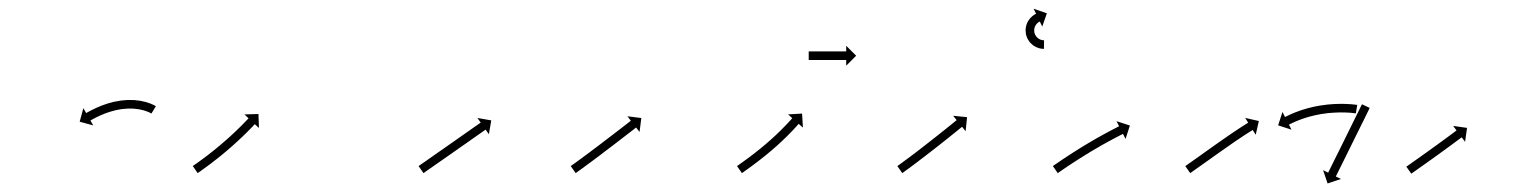

<svg xmlns="http://www.w3.org/2000/svg" viewBox="-20 -485 3557 448"><path d="M332.5 -220.6C332.8 -220.4 333.1 -220.2 333.3 -220.1L343.7 -237.2C343.4 -237.4 343.2 -237.5 342.9 -237.7C342.9 -237.7 342.8 -237.7 342.8 -237.7C342.7 -237.8 342.7 -237.8 342.7 -237.8C341.2 -238.6 339.8 -239.4 338.3 -240.1C338.3 -240.1 338.2 -240.2 338.2 -240.2C338.1 -240.2 338 -240.3 338 -240.3C335.6 -241.4 333.2 -242.5 330.7 -243.5C330.7 -243.5 330.6 -243.5 330.6 -243.5C330.5 -243.5 330.4 -243.6 330.4 -243.6C327.1 -244.8 323.8 -245.9 320.4 -246.9C320.4 -246.9 320.3 -246.9 320.3 -246.9C320.2 -246.9 320.1 -247 320.1 -247C316.1 -248 312 -248.9 307.9 -249.7C307.9 -249.7 307.8 -249.7 307.7 -249.8C307.6 -249.8 307.5 -249.8 307.5 -249.8C302.9 -250.5 298.2 -251.1 293.5 -251.5C293.5 -251.5 293.5 -251.5 293.4 -251.5C293.3 -251.5 293.2 -251.5 293.2 -251.5C288.2 -251.7 283.1 -251.8 278.1 -251.7C278.1 -251.7 278 -251.7 277.9 -251.7C277.8 -251.7 277.7 -251.7 277.7 -251.7C272.5 -251.4 267.3 -251 262.1 -250.4C262.1 -250.4 262 -250.4 262 -250.4C261.9 -250.4 261.8 -250.3 261.8 -250.3C256.6 -249.6 251.4 -248.6 246.3 -247.5C246.3 -247.5 246.2 -247.5 246.2 -247.5C246.1 -247.5 246 -247.5 246 -247.5C241.1 -246.3 236.1 -245 231.2 -243.5C231.2 -243.5 231.2 -243.5 231.1 -243.5C231 -243.4 231 -243.4 231 -243.4C226.4 -241.9 221.9 -240.4 217.4 -238.7C217.4 -238.7 217.4 -238.7 217.3 -238.6C217.3 -238.6 217.2 -238.6 217.2 -238.6C213.2 -237 209.2 -235.4 205.3 -233.6C205.3 -233.6 205.2 -233.6 205.2 -233.6C205.2 -233.6 205.1 -233.5 205.1 -233.5C201.8 -232 198.5 -230.4 195.2 -228.8C195.2 -228.8 195.2 -228.8 195.2 -228.8C195.2 -228.8 195.1 -228.8 195.1 -228.8C192.6 -227.5 190.1 -226.2 187.6 -224.8C187.6 -224.8 187.6 -224.8 187.6 -224.8C187.6 -224.8 187.5 -224.8 187.5 -224.8C185.9 -223.9 184.4 -223 182.8 -222.2L182.8 -222.1L182.7 -222.1C182.2 -221.8 181.6 -221.5 181.1 -221.2L174.5 -232.6L165.9 -201L197.6 -192.4L191 -203.8C191.6 -204.1 192.1 -204.5 192.6 -204.8L192.6 -204.8L192.6 -204.7C194.1 -205.6 195.6 -206.4 197.2 -207.3C197.2 -207.3 197.1 -207.3 197.1 -207.2C197.1 -207.2 197.1 -207.2 197.1 -207.2C199.5 -208.5 201.8 -209.7 204.2 -211C204.2 -211 204.2 -210.9 204.2 -210.9C204.1 -210.9 204.1 -210.9 204.1 -210.9C207.2 -212.4 210.3 -213.9 213.5 -215.4C213.5 -215.4 213.5 -215.4 213.4 -215.3C213.4 -215.3 213.3 -215.3 213.3 -215.3C217.1 -217 220.8 -218.5 224.6 -220C224.6 -220 224.6 -220 224.5 -220C224.5 -220 224.4 -220 224.4 -220C228.6 -221.5 232.9 -223 237.2 -224.4C237.2 -224.4 237.1 -224.4 237 -224.4C237 -224.3 236.9 -224.3 236.9 -224.3C241.5 -225.7 246.1 -226.9 250.7 -228C250.7 -228 250.6 -228 250.6 -228C250.5 -228 250.4 -228 250.4 -228C255.2 -229 260 -229.8 264.8 -230.6C264.8 -230.6 264.7 -230.6 264.6 -230.5C264.5 -230.5 264.5 -230.5 264.5 -230.5C269.2 -231.1 274 -231.5 278.8 -231.7C278.8 -231.7 278.7 -231.7 278.6 -231.7C278.5 -231.7 278.4 -231.7 278.4 -231.7C283 -231.8 287.6 -231.7 292.2 -231.5C292.2 -231.5 292.1 -231.5 292 -231.5C291.9 -231.5 291.8 -231.5 291.8 -231.5C296.1 -231.2 300.3 -230.7 304.4 -230C304.4 -230 304.4 -230 304.3 -230.1C304.2 -230.1 304.1 -230.1 304.1 -230.1C307.8 -229.4 311.4 -228.6 315 -227.6C315 -227.6 314.9 -227.6 314.9 -227.7C314.8 -227.7 314.7 -227.7 314.7 -227.7C317.7 -226.8 320.6 -225.9 323.5 -224.8C323.5 -224.8 323.4 -224.8 323.4 -224.9C323.3 -224.9 323.2 -224.9 323.2 -224.9C325.3 -224.1 327.4 -223.2 329.5 -222.2C329.5 -222.2 329.4 -222.2 329.4 -222.2C329.3 -222.3 329.2 -222.3 329.2 -222.3C330.4 -221.7 331.6 -221.1 332.7 -220.5C332.7 -220.5 332.7 -220.5 332.6 -220.5C332.6 -220.6 332.5 -220.6 332.5 -220.6Z M431.4 -98.7C430.9 -98.3 430.4 -98 429.8 -97.6L441.2 -81.1C441.7 -81.5 442.2 -81.9 442.8 -82.2L442.8 -82.2L442.8 -82.2C444.3 -83.3 445.8 -84.4 447.4 -85.4L447.4 -85.4L447.4 -85.4C449.7 -87.1 452.1 -88.8 454.4 -90.4L454.5 -90.5L454.5 -90.5C457.5 -92.6 460.5 -94.8 463.5 -97.1L463.6 -97.1L463.6 -97.1C467.1 -99.7 470.7 -102.4 474.2 -105C474.2 -105 474.2 -105 474.2 -105.1C474.2 -105.1 474.2 -105.1 474.2 -105.1C478.1 -108.1 482 -111.1 485.9 -114.2C485.9 -114.2 485.9 -114.2 486 -114.2C486 -114.2 486 -114.2 486 -114.2C490.1 -117.5 494.2 -120.8 498.3 -124.1C498.3 -124.1 498.3 -124.1 498.3 -124.1C498.3 -124.2 498.4 -124.2 498.4 -124.2C502.6 -127.6 506.7 -131.1 510.9 -134.7C510.9 -134.7 510.9 -134.7 510.9 -134.7C510.9 -134.7 510.9 -134.7 510.9 -134.7C515.1 -138.3 519.2 -141.8 523.3 -145.4C523.3 -145.4 523.3 -145.5 523.3 -145.5C523.3 -145.5 523.3 -145.5 523.3 -145.5C527.2 -149 531.1 -152.6 535 -156.1C535 -156.1 535 -156.1 535.1 -156.1C535.1 -156.2 535.1 -156.2 535.1 -156.2C538.7 -159.5 542.3 -162.9 545.8 -166.3C545.8 -166.3 545.9 -166.3 545.9 -166.3C545.9 -166.3 545.9 -166.3 545.9 -166.3C549.1 -169.4 552.2 -172.5 555.4 -175.6L555.4 -175.6L555.4 -175.6C558.1 -178.3 560.7 -180.9 563.3 -183.6L563.3 -183.6L563.3 -183.6C565.4 -185.7 567.4 -187.7 569.4 -189.8L569.4 -189.8L569.4 -189.8C570.7 -191.2 571.9 -192.5 573.2 -193.9L573.2 -193.9L573.2 -193.9C573.7 -194.4 574.1 -194.8 574.6 -195.3L584.2 -186.3L583.1 -219L550.4 -218L560 -209C559.5 -208.5 559.1 -208.1 558.7 -207.6L558.7 -207.6L558.7 -207.6C557.4 -206.3 556.2 -205 554.9 -203.6L554.9 -203.7L554.9 -203.7C553 -201.6 551 -199.6 549 -197.6L549 -197.6L549.1 -197.6C546.5 -195 543.9 -192.4 541.3 -189.8L541.3 -189.8L541.3 -189.8C538.2 -186.8 535.1 -183.8 532 -180.7C532 -180.7 532 -180.8 532 -180.8C532 -180.8 532.1 -180.8 532.1 -180.8C528.5 -177.4 525 -174.1 521.5 -170.8C521.5 -170.8 521.5 -170.8 521.5 -170.8C521.5 -170.8 521.5 -170.8 521.5 -170.8C517.7 -167.3 513.8 -163.9 510 -160.4C510 -160.4 510 -160.4 510 -160.4C510 -160.4 510 -160.4 510 -160.4C506 -156.9 502 -153.4 497.9 -149.9C497.9 -149.9 497.9 -149.9 497.9 -149.9C497.9 -149.9 497.9 -149.9 497.9 -149.9C493.8 -146.4 489.7 -143 485.6 -139.6C485.6 -139.6 485.6 -139.6 485.6 -139.6C485.6 -139.6 485.7 -139.6 485.7 -139.6C481.6 -136.3 477.6 -133.1 473.5 -129.8C473.5 -129.8 473.5 -129.9 473.5 -129.9C473.6 -129.9 473.6 -129.9 473.6 -129.9C469.8 -126.9 465.9 -123.9 462.1 -120.9C462.1 -120.9 462.1 -121 462.1 -121C462.1 -121 462.1 -121 462.1 -121C458.6 -118.4 455.2 -115.7 451.7 -113.2L451.7 -113.2L451.7 -113.2C448.7 -111 445.8 -108.8 442.8 -106.7L442.8 -106.7L442.8 -106.7C440.5 -105.1 438.2 -103.4 435.9 -101.8L435.9 -101.8L435.9 -101.8C434.4 -100.8 432.9 -99.7 431.4 -98.7L431.4 -98.7Z M958.3 -98.6C957.8 -98.3 957.2 -97.9 956.7 -97.5L968.1 -81.1C968.7 -81.5 969.2 -81.9 969.8 -82.2C971.3 -83.3 972.8 -84.4 974.4 -85.5C976.8 -87.1 979.1 -88.8 981.5 -90.5C984.6 -92.6 987.7 -94.8 990.8 -96.9C994.5 -99.5 998.1 -102 1001.8 -104.6C1005.9 -107.5 1010 -110.3 1014.1 -113.2C1018.4 -116.2 1022.8 -119.3 1027.2 -122.3C1031.7 -125.5 1036.2 -128.6 1040.7 -131.8C1045.2 -134.9 1049.7 -138.1 1054.2 -141.3C1058.6 -144.3 1062.9 -147.4 1067.3 -150.4C1071.4 -153.3 1075.5 -156.1 1079.5 -159C1083.2 -161.6 1086.8 -164.1 1090.5 -166.7C1093.6 -168.9 1096.7 -171 1099.8 -173.2C1102.1 -174.9 1104.5 -176.6 1106.9 -178.2C1108.4 -179.3 1109.9 -180.4 1111.5 -181.5C1112 -181.9 1112.6 -182.2 1113.1 -182.6L1120.7 -171.9L1126.3 -204.1L1094 -209.7L1101.6 -199C1101 -198.6 1100.5 -198.2 1100 -197.8C1098.4 -196.7 1096.9 -195.7 1095.4 -194.6C1093 -192.9 1090.6 -191.2 1088.2 -189.6C1085.2 -187.4 1082.1 -185.2 1079 -183.1C1075.3 -180.5 1071.7 -177.9 1068 -175.4C1064 -172.5 1059.9 -169.7 1055.8 -166.8C1051.5 -163.7 1047.1 -160.7 1042.7 -157.6C1038.2 -154.5 1033.7 -151.3 1029.2 -148.2C1024.7 -145 1020.2 -141.9 1015.7 -138.7C1011.3 -135.7 1007 -132.6 1002.6 -129.6C998.5 -126.7 994.4 -123.9 990.3 -121C986.7 -118.4 983 -115.9 979.4 -113.3C976.3 -111.2 973.2 -109 970.1 -106.8C967.7 -105.2 965.3 -103.5 962.9 -101.9C961.4 -100.8 959.9 -99.7 958.3 -98.6Z M1313.3 -98.6C1312.8 -98.3 1312.3 -97.9 1311.7 -97.5L1323.2 -81.1C1323.7 -81.5 1324.2 -81.9 1324.8 -82.2L1324.8 -82.2L1324.8 -82.2C1326.3 -83.3 1327.8 -84.4 1329.3 -85.4L1329.3 -85.4L1329.3 -85.5C1331.7 -87.1 1334 -88.8 1336.4 -90.5L1336.4 -90.5L1336.4 -90.5C1339.4 -92.7 1342.5 -94.9 1345.5 -97.2L1345.5 -97.2L1345.5 -97.2C1349.1 -99.8 1352.7 -102.5 1356.2 -105.1L1356.3 -105.1L1356.3 -105.1C1360.3 -108.1 1364.2 -111.1 1368.2 -114L1368.2 -114L1368.2 -114C1372.5 -117.2 1376.7 -120.4 1381 -123.6L1381 -123.6L1381 -123.6C1385.4 -126.9 1389.8 -130.3 1394.1 -133.6C1398.5 -136.9 1402.9 -140.2 1407.3 -143.6C1411.5 -146.8 1415.7 -150 1420 -153.3C1423.9 -156.3 1427.9 -159.3 1431.8 -162.4C1435.3 -165.1 1438.9 -167.8 1442.4 -170.6C1445.4 -172.9 1448.4 -175.2 1451.4 -177.5C1453.7 -179.3 1456 -181 1458.3 -182.8C1459.7 -184 1461.2 -185.1 1462.7 -186.3C1463.2 -186.7 1463.7 -187.1 1464.2 -187.5L1472.3 -177.1L1476.4 -209.6L1443.9 -213.7L1452 -203.3C1451.4 -202.9 1450.9 -202.5 1450.4 -202.1C1448.9 -200.9 1447.5 -199.8 1446 -198.6C1443.7 -196.8 1441.4 -195.1 1439.1 -193.3C1436.1 -191 1433.2 -188.7 1430.2 -186.4C1426.7 -183.7 1423.1 -180.9 1419.6 -178.2C1415.7 -175.2 1411.7 -172.2 1407.8 -169.2C1403.6 -165.9 1399.4 -162.7 1395.1 -159.5C1390.8 -156.2 1386.4 -152.8 1382.1 -149.5C1377.7 -146.2 1373.3 -142.9 1368.9 -139.6L1368.9 -139.6L1368.9 -139.6C1364.7 -136.4 1360.5 -133.2 1356.2 -130L1356.2 -130L1356.2 -130C1352.3 -127.1 1348.3 -124.1 1344.3 -121.2L1344.3 -121.2L1344.3 -121.2C1340.8 -118.5 1337.2 -115.9 1333.7 -113.3L1333.7 -113.3L1333.7 -113.3C1330.7 -111.1 1327.7 -108.9 1324.6 -106.7L1324.7 -106.7L1324.7 -106.7C1322.4 -105.1 1320 -103.4 1317.7 -101.7L1317.7 -101.7L1317.7 -101.8C1316.3 -100.7 1314.8 -99.7 1313.3 -98.6L1313.3 -98.6Z M1701.3 -98.6C1700.8 -98.2 1700.2 -97.9 1699.7 -97.5L1711.1 -81.1C1711.7 -81.5 1712.2 -81.9 1712.8 -82.2L1712.8 -82.2L1712.8 -82.2C1714.3 -83.3 1715.8 -84.4 1717.3 -85.4L1717.3 -85.5L1717.3 -85.5C1719.7 -87.1 1722.1 -88.8 1724.4 -90.5L1724.4 -90.5L1724.4 -90.5C1727.5 -92.7 1730.5 -94.9 1733.5 -97.1L1733.5 -97.1L1733.5 -97.1C1737.1 -99.8 1740.6 -102.4 1744.2 -105.1C1744.2 -105.1 1744.2 -105.1 1744.2 -105.1C1744.2 -105.1 1744.2 -105.1 1744.2 -105.1C1748.2 -108.1 1752.1 -111.1 1756 -114.2C1756 -114.2 1756 -114.2 1756 -114.2C1756 -114.2 1756 -114.2 1756 -114.2C1760.1 -117.5 1764.3 -120.8 1768.4 -124.1C1768.4 -124.1 1768.4 -124.1 1768.4 -124.1C1768.4 -124.1 1768.4 -124.1 1768.4 -124.1C1772.6 -127.6 1776.8 -131.1 1780.9 -134.6C1780.9 -134.6 1780.9 -134.6 1781 -134.6C1781 -134.6 1781 -134.6 1781 -134.6C1785.1 -138.2 1789.2 -141.8 1793.3 -145.4C1793.3 -145.4 1793.3 -145.4 1793.3 -145.4C1793.3 -145.4 1793.3 -145.4 1793.3 -145.4C1797.2 -149 1801.1 -152.5 1804.9 -156.1C1804.9 -156.1 1804.9 -156.1 1805 -156.2C1805 -156.2 1805 -156.2 1805 -156.2C1808.6 -159.6 1812.1 -163 1815.6 -166.4C1815.6 -166.4 1815.6 -166.5 1815.6 -166.5C1815.6 -166.5 1815.7 -166.5 1815.7 -166.5C1818.8 -169.6 1821.9 -172.7 1824.9 -175.9C1824.9 -175.9 1825 -175.9 1825 -175.9C1825 -175.9 1825 -175.9 1825 -175.9C1827.6 -178.6 1830.1 -181.3 1832.7 -184L1832.7 -184.1L1832.7 -184.1C1834.7 -186.2 1836.6 -188.3 1838.6 -190.4L1838.6 -190.4L1838.6 -190.4C1839.8 -191.8 1841.1 -193.2 1842.3 -194.6L1842.3 -194.6L1842.3 -194.6C1842.8 -195.1 1843.2 -195.5 1843.6 -196L1853.5 -187.3L1851.5 -220L1818.8 -218.1L1828.7 -209.3C1828.2 -208.8 1827.8 -208.4 1827.4 -207.9L1827.4 -207.9L1827.4 -207.9C1826.2 -206.5 1825 -205.2 1823.8 -203.9L1823.8 -203.9L1823.8 -203.9C1821.9 -201.8 1820 -199.7 1818.1 -197.7L1818.1 -197.7L1818.1 -197.7C1815.6 -195.1 1813.1 -192.4 1810.6 -189.8C1810.6 -189.8 1810.6 -189.8 1810.6 -189.8C1810.6 -189.8 1810.6 -189.9 1810.6 -189.9C1807.6 -186.8 1804.6 -183.7 1801.5 -180.7C1801.5 -180.7 1801.5 -180.7 1801.6 -180.7C1801.6 -180.7 1801.6 -180.7 1801.6 -180.7C1798.2 -177.3 1794.7 -174 1791.2 -170.7C1791.2 -170.7 1791.2 -170.7 1791.2 -170.7C1791.2 -170.7 1791.3 -170.7 1791.3 -170.7C1787.5 -167.2 1783.7 -163.7 1779.9 -160.3C1779.9 -160.3 1779.9 -160.3 1779.9 -160.3C1779.9 -160.3 1779.9 -160.3 1779.9 -160.3C1776 -156.8 1772 -153.3 1767.9 -149.8C1767.9 -149.8 1767.9 -149.8 1768 -149.8C1768 -149.8 1768 -149.8 1768 -149.8C1763.9 -146.4 1759.8 -143 1755.7 -139.6C1755.7 -139.6 1755.7 -139.6 1755.7 -139.6C1755.7 -139.6 1755.8 -139.6 1755.8 -139.6C1751.7 -136.3 1747.7 -133.1 1743.6 -129.9C1743.6 -129.9 1743.6 -129.9 1743.6 -129.9C1743.6 -129.9 1743.7 -129.9 1743.7 -129.9C1739.8 -126.9 1736 -124 1732.1 -121C1732.1 -121 1732.1 -121 1732.1 -121C1732.1 -121 1732.2 -121.1 1732.2 -121.1C1728.7 -118.4 1725.2 -115.8 1721.7 -113.2L1721.7 -113.2L1721.7 -113.3C1718.7 -111.1 1715.7 -108.9 1712.7 -106.7L1712.7 -106.7L1712.7 -106.7C1710.4 -105.1 1708.1 -103.4 1705.8 -101.8L1705.8 -101.8L1705.8 -101.8C1704.3 -100.7 1702.8 -99.7 1701.3 -98.6L1701.3 -98.6ZM1868 -365C1867.7 -365 1867.3 -365 1867 -365V-345C1867.3 -345 1867.7 -345 1868 -345C1868.9 -345 1869.8 -345 1870.8 -345C1872.2 -345 1873.6 -345 1875.1 -345C1876.9 -345 1878.8 -345 1880.7 -345C1882.9 -345 1885.1 -345 1887.3 -345C1889.8 -345 1892.2 -345 1894.7 -345C1897.3 -345 1900 -345 1902.6 -345C1905.3 -345 1908 -345 1910.7 -345C1913.5 -345 1916.2 -345 1918.9 -345C1921.5 -345 1924.2 -345 1926.8 -345C1929.3 -345 1931.7 -345 1934.2 -345C1936.4 -345 1938.6 -345 1940.8 -345C1942.7 -345 1944.6 -345 1946.4 -345C1947.9 -345 1949.3 -345 1950.7 -345C1951.7 -345 1952.6 -345 1953.5 -345C1953.8 -345 1954.2 -345 1954.5 -345V-331.8L1977.7 -355L1954.5 -378.2V-365C1954.2 -365 1953.8 -365 1953.5 -365C1952.6 -365 1951.7 -365 1950.7 -365C1949.3 -365 1947.9 -365 1946.4 -365C1944.6 -365 1942.7 -365 1940.8 -365C1938.6 -365 1936.4 -365 1934.2 -365C1931.7 -365 1929.3 -365 1926.8 -365C1924.2 -365 1921.5 -365 1918.9 -365C1916.2 -365 1913.5 -365 1910.7 -365C1908 -365 1905.3 -365 1902.6 -365C1900 -365 1897.3 -365 1894.7 -365C1892.2 -365 1889.8 -365 1887.3 -365C1885.1 -365 1882.9 -365 1880.7 -365C1878.8 -365 1876.9 -365 1875.1 -365C1873.6 -365 1872.2 -365 1870.8 -365C1869.8 -365 1868.9 -365 1868 -365Z M2075.3 -98.6C2074.8 -98.3 2074.3 -97.9 2073.8 -97.6L2085.2 -81.1C2085.7 -81.5 2086.2 -81.9 2086.8 -82.2L2086.8 -82.2L2086.8 -82.2C2088.3 -83.3 2089.8 -84.4 2091.3 -85.4L2091.3 -85.4L2091.3 -85.5C2093.7 -87.1 2096 -88.8 2098.3 -90.5L2098.3 -90.5L2098.4 -90.5C2101.4 -92.8 2104.4 -95 2107.4 -97.2L2107.4 -97.2L2107.4 -97.2C2111 -99.9 2114.5 -102.6 2118.1 -105.2L2118.1 -105.2L2118.1 -105.2C2122.1 -108.2 2126 -111.2 2130 -114.3L2130 -114.3L2130 -114.3C2134.2 -117.5 2138.4 -120.7 2142.7 -124L2142.7 -124L2142.7 -124C2147 -127.3 2151.4 -130.7 2155.7 -134.1L2155.7 -134.1L2155.7 -134.1C2160 -137.5 2164.4 -140.8 2168.7 -144.2L2168.7 -144.2L2168.7 -144.2C2172.9 -147.5 2177 -150.8 2181.2 -154.1L2181.2 -154.1L2181.2 -154.1C2185.1 -157.2 2189 -160.3 2192.9 -163.4L2192.9 -163.4L2192.9 -163.4C2196.4 -166.2 2199.9 -169 2203.3 -171.8L2203.4 -171.8L2203.4 -171.8C2206.3 -174.1 2209.2 -176.5 2212.2 -178.9C2214.4 -180.7 2216.7 -182.5 2218.9 -184.4C2220.4 -185.5 2221.8 -186.7 2223.3 -187.9C2223.8 -188.3 2224.3 -188.7 2224.8 -189.2L2233.1 -178.9L2236.5 -211.6L2203.9 -214.9L2212.2 -204.7C2211.7 -204.2 2211.2 -203.8 2210.6 -203.4C2209.2 -202.2 2207.8 -201.1 2206.3 -199.9C2204.1 -198.1 2201.8 -196.2 2199.6 -194.4C2196.7 -192.1 2193.7 -189.7 2190.8 -187.4L2190.8 -187.4L2190.8 -187.4C2187.4 -184.6 2183.9 -181.8 2180.4 -179L2180.4 -179.1L2180.4 -179.1C2176.6 -176 2172.7 -172.9 2168.8 -169.8L2168.8 -169.8L2168.8 -169.8C2164.6 -166.5 2160.5 -163.2 2156.3 -160L2156.3 -160L2156.3 -160C2152 -156.6 2147.7 -153.2 2143.4 -149.9L2143.4 -149.9L2143.4 -149.9C2139.1 -146.5 2134.8 -143.2 2130.4 -139.8L2130.4 -139.8L2130.5 -139.8C2126.3 -136.6 2122.1 -133.4 2117.9 -130.2L2117.9 -130.2L2117.9 -130.2C2113.9 -127.2 2110 -124.2 2106.1 -121.2L2106.1 -121.2L2106.1 -121.2C2102.5 -118.6 2099 -115.9 2095.5 -113.3L2095.5 -113.3L2095.5 -113.3C2092.5 -111.1 2089.5 -108.9 2086.5 -106.7L2086.5 -106.7L2086.6 -106.7C2084.3 -105 2082 -103.4 2079.7 -101.7L2079.7 -101.7L2079.7 -101.7C2078.2 -100.7 2076.8 -99.6 2075.3 -98.6L2075.3 -98.6ZM2414.8 -371C2415.2 -371 2415.5 -371 2415.9 -371L2416.1 -391C2415.8 -391 2415.5 -391 2415.2 -391C2415.2 -391 2415.3 -391 2415.3 -391C2415.4 -391 2415.4 -391 2415.4 -391C2414.7 -391 2413.9 -391.1 2413.2 -391.2C2413.2 -391.2 2413.3 -391.2 2413.4 -391.1C2413.4 -391.1 2413.5 -391.1 2413.5 -391.1C2412.4 -391.3 2411.2 -391.5 2410.1 -391.8C2410.1 -391.8 2410.2 -391.7 2410.3 -391.7C2410.5 -391.7 2410.6 -391.6 2410.6 -391.6C2409.1 -392 2407.7 -392.5 2406.3 -393.1C2406.3 -393.1 2406.4 -393 2406.6 -393C2406.7 -392.9 2406.9 -392.9 2406.9 -392.9C2405.3 -393.6 2403.7 -394.5 2402.2 -395.5C2402.2 -395.5 2402.4 -395.4 2402.5 -395.3C2402.7 -395.2 2402.8 -395.1 2402.8 -395.1C2401.2 -396.3 2399.7 -397.7 2398.4 -399.2C2398.4 -399.2 2398.5 -399 2398.6 -398.9C2398.8 -398.7 2398.9 -398.6 2398.9 -398.6C2397.6 -400.2 2396.4 -402 2395.3 -403.9C2395.3 -403.9 2395.4 -403.7 2395.5 -403.5C2395.6 -403.3 2395.7 -403.1 2395.7 -403.1C2394.8 -405.1 2394 -407.2 2393.5 -409.4C2393.5 -409.4 2393.5 -409.2 2393.5 -408.9C2393.6 -408.7 2393.6 -408.5 2393.6 -408.5C2393.2 -410.7 2393 -412.9 2393 -415.1C2393 -415.1 2393 -414.9 2393 -414.7C2393 -414.5 2393 -414.3 2393 -414.3C2393.1 -416.4 2393.4 -418.5 2393.9 -420.6C2393.9 -420.6 2393.9 -420.4 2393.8 -420.2C2393.8 -420 2393.7 -419.8 2393.7 -419.8C2394.3 -421.7 2395.1 -423.6 2396 -425.4C2396 -425.4 2395.9 -425.2 2395.8 -425.1C2395.7 -424.9 2395.6 -424.7 2395.6 -424.7C2396.5 -426.3 2397.5 -427.8 2398.7 -429.2C2398.7 -429.2 2398.6 -429.1 2398.5 -428.9C2398.4 -428.8 2398.3 -428.7 2398.3 -428.7C2399.3 -429.8 2400.3 -430.9 2401.5 -431.9C2401.5 -431.9 2401.4 -431.8 2401.3 -431.7C2401.2 -431.6 2401.1 -431.6 2401.1 -431.6C2402 -432.3 2403 -433 2403.9 -433.6C2403.9 -433.6 2403.9 -433.6 2403.8 -433.5C2403.7 -433.5 2403.6 -433.4 2403.6 -433.4C2404.3 -433.8 2404.9 -434.2 2405.6 -434.5C2405.6 -434.5 2405.5 -434.5 2405.5 -434.5C2405.4 -434.5 2405.4 -434.4 2405.4 -434.4C2405.7 -434.6 2405.9 -434.7 2406.2 -434.8L2411.9 -423L2422.7 -453.9L2391.7 -464.7L2397.5 -452.8C2397.2 -452.7 2396.8 -452.5 2396.5 -452.3C2396.5 -452.3 2396.4 -452.3 2396.4 -452.3C2396.4 -452.3 2396.3 -452.3 2396.3 -452.3C2395.3 -451.7 2394.3 -451.2 2393.3 -450.6C2393.3 -450.6 2393.3 -450.5 2393.2 -450.5C2393.1 -450.4 2393 -450.4 2393 -450.4C2391.5 -449.4 2390.1 -448.4 2388.7 -447.3C2388.7 -447.3 2388.6 -447.2 2388.5 -447.1C2388.4 -447 2388.3 -446.9 2388.3 -446.9C2386.6 -445.4 2385 -443.8 2383.4 -442.1C2383.4 -442.1 2383.3 -442 2383.2 -441.9C2383.1 -441.8 2383 -441.6 2383 -441.6C2381.3 -439.5 2379.8 -437.3 2378.4 -435C2378.4 -435 2378.3 -434.8 2378.2 -434.6C2378.2 -434.5 2378.1 -434.3 2378.1 -434.3C2376.7 -431.6 2375.6 -428.8 2374.7 -425.9C2374.7 -425.9 2374.6 -425.7 2374.6 -425.5C2374.5 -425.3 2374.5 -425.1 2374.5 -425.1C2373.7 -422 2373.3 -418.8 2373 -415.7C2373 -415.7 2373 -415.4 2373 -415.2C2373 -415.1 2373 -414.8 2373 -414.8C2373.1 -411.6 2373.4 -408.3 2373.9 -405C2373.9 -405 2374 -404.8 2374 -404.6C2374.1 -404.4 2374.1 -404.2 2374.1 -404.2C2375 -401 2376.1 -397.8 2377.5 -394.8C2377.5 -394.8 2377.6 -394.6 2377.7 -394.4C2377.8 -394.2 2377.9 -394.1 2377.9 -394.1C2379.5 -391.2 2381.3 -388.5 2383.3 -386C2383.3 -386 2383.4 -385.9 2383.6 -385.7C2383.7 -385.6 2383.8 -385.4 2383.8 -385.4C2385.9 -383.2 2388.1 -381.2 2390.5 -379.3C2390.5 -379.3 2390.7 -379.2 2390.8 -379.1C2391 -379 2391.1 -378.9 2391.1 -378.9C2393.4 -377.4 2395.7 -376 2398.2 -374.9C2398.2 -374.9 2398.3 -374.8 2398.5 -374.7C2398.6 -374.7 2398.7 -374.6 2398.7 -374.6C2400.9 -373.7 2403 -373 2405.2 -372.4C2405.2 -372.4 2405.4 -372.3 2405.5 -372.3C2405.6 -372.3 2405.7 -372.2 2405.7 -372.2C2407.4 -371.9 2409.2 -371.5 2410.9 -371.3C2410.9 -371.3 2411 -371.3 2411.1 -371.3C2411.2 -371.3 2411.3 -371.3 2411.3 -371.3C2412.4 -371.2 2413.5 -371.1 2414.6 -371C2414.6 -371 2414.7 -371 2414.7 -371C2414.8 -371 2414.8 -371 2414.8 -371Z M2438.3 -98.7C2437.8 -98.3 2437.2 -97.9 2436.7 -97.5L2448.1 -81.1C2448.7 -81.5 2449.2 -81.9 2449.8 -82.2C2451.3 -83.3 2452.9 -84.4 2454.4 -85.5L2454.4 -85.5L2454.4 -85.4C2456.8 -87.1 2459.2 -88.8 2461.6 -90.4L2461.6 -90.4L2461.6 -90.4C2464.8 -92.5 2467.9 -94.7 2471.1 -96.8L2471 -96.8L2471 -96.8C2474.8 -99.3 2478.5 -101.7 2482.3 -104.2L2482.3 -104.2L2482.2 -104.2C2486.4 -106.9 2490.6 -109.7 2494.9 -112.4L2494.9 -112.4L2494.8 -112.3C2499.4 -115.2 2503.9 -118.1 2508.4 -120.9L2508.4 -120.9L2508.4 -120.9C2513.1 -123.8 2517.8 -126.7 2522.6 -129.6L2522.6 -129.6L2522.5 -129.6C2527.3 -132.4 2532 -135.3 2536.8 -138.1L2536.8 -138L2536.8 -138C2541.4 -140.7 2546.1 -143.4 2550.7 -146.1L2550.7 -146.1L2550.7 -146.1C2555.1 -148.5 2559.5 -151 2563.8 -153.4L2563.8 -153.4L2563.8 -153.4C2567.8 -155.5 2571.7 -157.7 2575.7 -159.8L2575.7 -159.8L2575.6 -159.8C2579 -161.6 2582.3 -163.4 2585.7 -165.1L2585.7 -165.1L2585.7 -165.1C2588.3 -166.5 2590.9 -167.8 2593.5 -169.2L2593.5 -169.2L2593.5 -169.2C2595.1 -170 2596.8 -170.9 2598.5 -171.7C2599.1 -172 2599.7 -172.3 2600.3 -172.6L2606.3 -160.9L2616.4 -192.1L2585.2 -202.2L2591.2 -190.5C2590.6 -190.2 2590 -189.8 2589.4 -189.5C2587.7 -188.7 2586 -187.8 2584.3 -186.9L2584.3 -186.9L2584.3 -186.9C2581.7 -185.6 2579.1 -184.2 2576.4 -182.8L2576.4 -182.8L2576.4 -182.8C2573 -181 2569.6 -179.2 2566.2 -177.4L2566.2 -177.4L2566.2 -177.4C2562.2 -175.3 2558.2 -173.1 2554.2 -170.9L2554.2 -170.9L2554.2 -170.9C2549.7 -168.4 2545.3 -166 2540.9 -163.5L2540.9 -163.5L2540.8 -163.5C2536.1 -160.8 2531.4 -158.1 2526.7 -155.3L2526.7 -155.3L2526.7 -155.3C2521.9 -152.5 2517 -149.6 2512.2 -146.7L2512.2 -146.7L2512.2 -146.7C2507.4 -143.8 2502.6 -140.9 2497.9 -137.9L2497.9 -137.9L2497.8 -137.9C2493.2 -135 2488.7 -132.1 2484.1 -129.2L2484.1 -129.2L2484.1 -129.2C2479.8 -126.5 2475.5 -123.7 2471.3 -120.9L2471.3 -120.9L2471.3 -120.9C2467.5 -118.4 2463.7 -115.9 2459.9 -113.4L2459.9 -113.4L2459.9 -113.4C2456.7 -111.2 2453.5 -109.1 2450.4 -106.9L2450.4 -106.9L2450.4 -106.9C2447.9 -105.3 2445.5 -103.6 2443.1 -101.9L2443 -101.9L2443 -101.9C2441.5 -100.8 2439.9 -99.7 2438.3 -98.7Z M2747.3 -98.6C2746.8 -98.3 2746.2 -97.9 2745.7 -97.5L2757.1 -81.1C2757.7 -81.5 2758.2 -81.9 2758.8 -82.2C2760.3 -83.3 2761.8 -84.4 2763.4 -85.5C2765.7 -87.1 2768.1 -88.8 2770.5 -90.5C2773.6 -92.6 2776.7 -94.8 2779.7 -97C2783.4 -99.6 2787 -102.2 2790.6 -104.7C2794.7 -107.6 2798.8 -110.5 2802.8 -113.4C2807.2 -116.5 2811.5 -119.6 2815.9 -122.7C2820.3 -125.9 2824.8 -129.1 2829.3 -132.2L2829.3 -132.2L2829.3 -132.2C2833.8 -135.4 2838.4 -138.6 2842.9 -141.7L2842.9 -141.7L2842.9 -141.7C2847.2 -144.8 2851.6 -147.8 2856.1 -150.9L2856 -150.9L2856 -150.9C2860.2 -153.7 2864.3 -156.5 2868.4 -159.3L2868.4 -159.3L2868.4 -159.3C2872.1 -161.8 2875.9 -164.3 2879.6 -166.8L2879.6 -166.8L2879.6 -166.8C2882.8 -168.9 2886 -170.9 2889.1 -173L2889.1 -173L2889.1 -173C2891.6 -174.6 2894 -176.2 2896.5 -177.7L2896.5 -177.7L2896.5 -177.7C2898.1 -178.7 2899.7 -179.7 2901.3 -180.7L2901.3 -180.7L2901.3 -180.7C2901.8 -181.1 2902.4 -181.5 2903 -181.8L2910 -170.6L2917.3 -202.6L2885.4 -209.9L2892.4 -198.8C2891.8 -198.4 2891.2 -198 2890.7 -197.7L2890.7 -197.7L2890.6 -197.7C2889 -196.7 2887.4 -195.6 2885.8 -194.6L2885.8 -194.6L2885.8 -194.6C2883.3 -193 2880.8 -191.4 2878.3 -189.8L2878.3 -189.8L2878.2 -189.8C2875 -187.7 2871.8 -185.6 2868.6 -183.5L2868.6 -183.5L2868.6 -183.5C2864.8 -180.9 2861 -178.4 2857.3 -175.9L2857.2 -175.9L2857.2 -175.9C2853.1 -173 2848.9 -170.2 2844.7 -167.4L2844.7 -167.3L2844.7 -167.3C2840.3 -164.3 2835.8 -161.2 2831.4 -158.1L2831.4 -158.1L2831.4 -158.1C2826.9 -155 2822.3 -151.8 2817.8 -148.6L2817.8 -148.6L2817.8 -148.6C2813.3 -145.4 2808.8 -142.2 2804.3 -139C2799.9 -135.9 2795.6 -132.8 2791.2 -129.7C2787.2 -126.8 2783.1 -123.9 2779.1 -121C2775.4 -118.5 2771.8 -115.9 2768.2 -113.3C2765.1 -111.1 2762 -109 2759 -106.8C2756.6 -105.2 2754.2 -103.5 2751.9 -101.8C2750.4 -100.8 2748.8 -99.7 2747.3 -98.6ZM3142.2 -220.6C3142.7 -220.5 3143.2 -220.5 3143.6 -220.4L3146.9 -240.1C3146.4 -240.2 3145.9 -240.3 3145.3 -240.4C3145.3 -240.4 3145.3 -240.4 3145.3 -240.4C3145.3 -240.4 3145.2 -240.4 3145.2 -240.4C3143.5 -240.6 3141.7 -240.9 3140 -241.1C3140 -241.1 3139.9 -241.1 3139.9 -241.1C3139.9 -241.1 3139.8 -241.1 3139.8 -241.1C3137 -241.4 3134.3 -241.7 3131.5 -241.9C3131.5 -241.9 3131.4 -241.9 3131.4 -241.9C3131.4 -241.9 3131.3 -241.9 3131.3 -241.9C3127.7 -242.2 3124 -242.4 3120.4 -242.5C3120.4 -242.5 3120.3 -242.5 3120.3 -242.5C3120.3 -242.5 3120.2 -242.5 3120.2 -242.5C3115.9 -242.6 3111.5 -242.7 3107.2 -242.7C3107.2 -242.7 3107.2 -242.7 3107.1 -242.7C3107.1 -242.7 3107.1 -242.7 3107.1 -242.7C3102.2 -242.6 3097.3 -242.4 3092.5 -242.2C3092.5 -242.2 3092.5 -242.2 3092.4 -242.2C3092.4 -242.2 3092.3 -242.2 3092.3 -242.2C3087.2 -241.9 3082 -241.5 3076.8 -241C3076.8 -241 3076.8 -241 3076.7 -240.9C3076.7 -240.9 3076.6 -240.9 3076.6 -240.9C3071.3 -240.3 3066 -239.6 3060.7 -238.8C3060.7 -238.8 3060.7 -238.8 3060.6 -238.8C3060.6 -238.8 3060.6 -238.8 3060.6 -238.8C3055.3 -237.9 3050 -236.9 3044.8 -235.8C3044.8 -235.8 3044.8 -235.8 3044.7 -235.8C3044.7 -235.7 3044.6 -235.7 3044.6 -235.7C3039.6 -234.6 3034.5 -233.3 3029.6 -232C3029.6 -232 3029.5 -232 3029.5 -232C3029.4 -231.9 3029.4 -231.9 3029.4 -231.9C3024.7 -230.6 3020.1 -229.2 3015.5 -227.7C3015.5 -227.7 3015.5 -227.6 3015.4 -227.6C3015.4 -227.6 3015.4 -227.6 3015.4 -227.6C3011.3 -226.2 3007.2 -224.7 3003.1 -223.1C3003.1 -223.1 3003.1 -223.1 3003.1 -223.1C3003 -223.1 3003 -223.1 3003 -223.1C2999.6 -221.7 2996.2 -220.3 2992.9 -218.9C2992.9 -218.9 2992.8 -218.9 2992.8 -218.8C2992.8 -218.8 2992.8 -218.8 2992.8 -218.8C2990.2 -217.7 2987.6 -216.5 2985.1 -215.3C2985.1 -215.3 2985.1 -215.3 2985 -215.3C2985 -215.3 2985 -215.2 2985 -215.2C2983.4 -214.5 2981.7 -213.7 2980.1 -212.8C2980.1 -212.8 2980.1 -212.8 2980.1 -212.8C2980.1 -212.8 2980.1 -212.8 2980.1 -212.8C2979.5 -212.5 2978.9 -212.2 2978.4 -212L2972.4 -223.7L2962.3 -192.5L2993.5 -182.4L2987.5 -194.1C2988 -194.4 2988.6 -194.7 2989.1 -195C2989.1 -195 2989.1 -195 2989.1 -195C2989.1 -195 2989.1 -195 2989.1 -195C2990.6 -195.7 2992.2 -196.5 2993.7 -197.2C2993.7 -197.2 2993.7 -197.2 2993.7 -197.2C2993.7 -197.2 2993.6 -197.2 2993.6 -197.2C2996.1 -198.4 2998.5 -199.5 3000.9 -200.6C3000.9 -200.6 3000.9 -200.6 3000.9 -200.5C3000.9 -200.5 3000.8 -200.5 3000.8 -200.5C3004 -201.9 3007.2 -203.2 3010.5 -204.5C3010.5 -204.5 3010.4 -204.5 3010.4 -204.5C3010.4 -204.5 3010.3 -204.5 3010.3 -204.5C3014.2 -206 3018 -207.4 3021.9 -208.7C3021.9 -208.7 3021.9 -208.7 3021.8 -208.7C3021.8 -208.7 3021.8 -208.7 3021.8 -208.7C3026.1 -210.1 3030.5 -211.4 3034.9 -212.7C3034.9 -212.7 3034.9 -212.7 3034.8 -212.7C3034.8 -212.7 3034.8 -212.7 3034.8 -212.7C3039.5 -214 3044.3 -215.1 3049.1 -216.2C3049.1 -216.2 3049.1 -216.2 3049 -216.2C3049 -216.2 3048.9 -216.2 3048.9 -216.2C3053.9 -217.3 3058.9 -218.2 3063.9 -219.1C3063.9 -219.1 3063.9 -219.1 3063.8 -219.1C3063.8 -219 3063.7 -219 3063.7 -219C3068.8 -219.8 3073.9 -220.5 3078.9 -221.1C3078.9 -221.1 3078.9 -221.1 3078.8 -221.1C3078.8 -221.1 3078.8 -221.1 3078.8 -221.1C3083.7 -221.5 3088.6 -221.9 3093.6 -222.2C3093.6 -222.2 3093.6 -222.2 3093.5 -222.2C3093.5 -222.2 3093.4 -222.2 3093.4 -222.2C3098.1 -222.5 3102.7 -222.6 3107.4 -222.7C3107.4 -222.7 3107.4 -222.7 3107.3 -222.7C3107.3 -222.7 3107.2 -222.7 3107.2 -222.7C3111.4 -222.7 3115.5 -222.6 3119.7 -222.5C3119.7 -222.5 3119.6 -222.5 3119.6 -222.5C3119.6 -222.5 3119.5 -222.5 3119.5 -222.5C3123 -222.4 3126.5 -222.2 3129.9 -222C3129.9 -222 3129.9 -222 3129.9 -222C3129.8 -222 3129.8 -222 3129.8 -222C3132.4 -221.7 3135 -221.5 3137.7 -221.2C3137.7 -221.2 3137.6 -221.2 3137.6 -221.2C3137.6 -221.2 3137.5 -221.2 3137.5 -221.2C3139.1 -221 3140.7 -220.8 3142.3 -220.6C3142.3 -220.6 3142.3 -220.6 3142.3 -220.6C3142.3 -220.6 3142.2 -220.6 3142.2 -220.6ZM3174.5 -230.2C3175 -231.2 3175.5 -232.2 3176 -233.2L3157.9 -241.7C3157.5 -240.8 3157 -239.9 3156.6 -239C3155.8 -237.3 3154.9 -235.6 3154.1 -234C3152.8 -231.4 3151.5 -228.7 3150.3 -226.1C3148.6 -222.8 3146.9 -219.4 3145.2 -216C3143.3 -212 3141.3 -208 3139.3 -204C3137.1 -199.5 3134.9 -195 3132.7 -190.6C3130.3 -185.8 3127.9 -181 3125.6 -176.2C3123.1 -171.3 3120.7 -166.4 3118.3 -161.4C3115.8 -156.5 3113.4 -151.6 3111 -146.6C3108.6 -141.9 3106.2 -137.1 3103.9 -132.3C3101.7 -127.8 3099.4 -123.4 3097.2 -118.9C3095.3 -114.9 3093.3 -110.9 3091.3 -106.9C3089.6 -103.5 3088 -100.1 3086.3 -96.8C3085 -94.1 3083.7 -91.5 3082.4 -88.9C3081.6 -87.3 3080.7 -85.6 3079.9 -83.9C3079.6 -83.3 3079.3 -82.7 3079 -82.1L3067.2 -88L3077.7 -56.9L3108.8 -67.4L3097 -73.2C3097.3 -73.8 3097.5 -74.4 3097.8 -75C3098.7 -76.7 3099.5 -78.4 3100.3 -80.1C3101.6 -82.7 3102.9 -85.3 3104.2 -87.9C3105.9 -91.3 3107.6 -94.7 3109.2 -98C3111.2 -102 3113.2 -106 3115.2 -110C3117.4 -114.5 3119.6 -119 3121.8 -123.5C3124.2 -128.2 3126.5 -133 3128.9 -137.8C3131.3 -142.7 3133.8 -147.6 3136.2 -152.6C3138.6 -157.5 3141.1 -162.4 3143.5 -167.4C3145.9 -172.2 3148.2 -176.9 3150.6 -181.7C3152.8 -186.2 3155 -190.7 3157.2 -195.1C3159.2 -199.1 3161.2 -203.1 3163.2 -207.1C3164.8 -210.5 3166.5 -213.9 3168.2 -217.3C3169.5 -219.9 3170.8 -222.5 3172 -225.1C3172.9 -226.8 3173.7 -228.5 3174.5 -230.2Z M3262.8 -97C3262.4 -96.7 3262 -96.4 3261.5 -96L3273.1 -79.7C3273.5 -80.1 3274 -80.4 3274.4 -80.7C3275.7 -81.6 3276.9 -82.5 3278.2 -83.4C3280.1 -84.7 3282.1 -86.1 3284 -87.5C3286.5 -89.3 3289.1 -91.1 3291.6 -92.9C3294.6 -95 3297.6 -97.1 3300.5 -99.2C3303.9 -101.6 3307.2 -104 3310.5 -106.3C3314.1 -108.9 3317.6 -111.4 3321.2 -113.9C3324.8 -116.6 3328.5 -119.2 3332.2 -121.8C3335.8 -124.4 3339.5 -127.1 3343.1 -129.7L3343.1 -129.7L3343.1 -129.7C3346.7 -132.3 3350.2 -134.8 3353.7 -137.4L3353.7 -137.4L3353.7 -137.4C3357 -139.8 3360.3 -142.2 3363.6 -144.6L3363.6 -144.6L3363.6 -144.6C3366.6 -146.8 3369.5 -149 3372.4 -151.1L3372.4 -151.1L3372.4 -151.1C3374.9 -153 3377.4 -154.8 3379.9 -156.7C3381.8 -158.1 3383.7 -159.5 3385.6 -160.9C3386.8 -161.8 3388.1 -162.8 3389.3 -163.7C3389.7 -164 3390.2 -164.3 3390.6 -164.6L3398.5 -154.1L3403.1 -186.6L3370.7 -191.2L3378.6 -180.6C3378.2 -180.3 3377.7 -180 3377.3 -179.7C3376.1 -178.8 3374.9 -177.8 3373.6 -176.9C3371.7 -175.5 3369.9 -174.1 3368 -172.7C3365.5 -170.9 3363 -169 3360.6 -167.2L3360.6 -167.2L3360.6 -167.2C3357.6 -165.1 3354.7 -162.9 3351.8 -160.8L3351.8 -160.8L3351.8 -160.8C3348.5 -158.4 3345.2 -156 3342 -153.6L3342 -153.6L3342 -153.6C3338.4 -151 3334.9 -148.5 3331.4 -145.9L3331.4 -145.9L3331.4 -145.9C3327.8 -143.3 3324.1 -140.7 3320.5 -138.1C3316.8 -135.4 3313.2 -132.8 3309.6 -130.2C3306 -127.7 3302.5 -125.1 3298.9 -122.6C3295.6 -120.2 3292.3 -117.9 3289 -115.5C3286 -113.4 3283 -111.3 3280 -109.2C3277.5 -107.4 3275 -105.6 3272.5 -103.8C3270.5 -102.4 3268.6 -101 3266.6 -99.7C3265.4 -98.8 3264.1 -97.9 3262.8 -97Z"/></svg>

Font: FRB American Cursive Just Arrows Semibold
Style: Italic
Weight: 600
Italic angle: -25°
Version: Version 2.0;Modular Font Editor K font №1